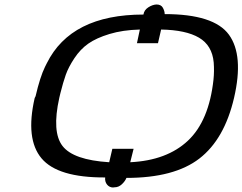

<svg xmlns="http://www.w3.org/2000/svg" viewBox="-20 -776 1083 858"><path d="M135 -338Q136 -340 137 -342Q138 -344 139 -346Q159 -432 181 -477L189 -493Q297 -711 621 -711Q624 -731 642.5 -743Q661 -755 679 -756Q700 -756 708 -741Q716 -726 716 -713Q936 -713 1003 -621Q1070 -529 1026 -339Q983 -154 871 -67.5Q759 19 545 19Q539 34 524.5 47.5Q510 61 492 61H488L487 62Q469 62 458.5 49Q448 36 450 17Q238 18 165.5 -68.5Q93 -155 135 -338ZM250 -360 245 -339Q211 -186 259.5 -123.5Q308 -61 468 -51L482 -111H577L562 -51Q726 -59 820 -147.5Q914 -236 934 -420Q938 -458 935 -497Q928 -573 869.5 -607.5Q811 -642 700 -644L686 -583H592L605 -644Q528 -642 469 -624Q410 -606 374.5 -581Q339 -556 312.5 -516Q286 -476 274 -442Q262 -408 250 -360Z"/></svg>

Font: Coval
Style: Italic
Weight: 400
Foundry: Context Ltd
Version: Version 001.000